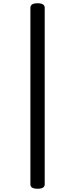

<svg xmlns="http://www.w3.org/2000/svg" viewBox="-20 -1084 461 1181"><path d="M211 77Q167 77 167 50V-1036Q167 -1064 211 -1064Q255 -1064 255 -1036V50Q255 77 211 77Z"/></svg>

Font: Playwrite PL
Style: Regular
Weight: 400
Designer: Veronika Burian, José Scaglione
Foundry: TypeTogether
Version: Version 1.002